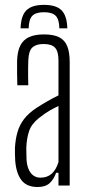

<svg xmlns="http://www.w3.org/2000/svg" viewBox="-20 -744 354 770"><path d="M156.5 -724.5Q205 -724.5 226.8 -702.8Q248.5 -681 250 -630.5H218Q217.5 -665.5 203.8 -680.2Q190 -695 156.5 -695Q123 -695 109.2 -680.2Q95.5 -665.5 95 -630.5H62.5Q64 -681 86 -702.8Q108 -724.5 156.5 -724.5ZM131 6Q87 6 66 -21.5Q45 -49 41 -99.5Q40.5 -113 40 -126Q39.5 -139 40 -152Q42 -185.5 50 -213.8Q58 -242 76.2 -266.2Q94.5 -290.5 127.5 -312Q147.5 -325 169.8 -337.8Q192 -350.5 214.5 -361.5V-501.5Q214.5 -537 201.2 -552.2Q188 -567.5 154.5 -567.5Q125.5 -567.5 110.2 -554Q95 -540.5 93.5 -502Q93 -489.5 92.8 -472.2Q92.5 -455 92.8 -436.5Q93 -418 93.5 -402H49.5Q49 -425 48.5 -451.5Q48 -478 48.5 -499Q49.5 -537 61 -560.5Q72.5 -584 96 -595Q119.5 -606 156.5 -606Q195 -606 217.5 -594.5Q240 -583 249.8 -558.5Q259.5 -534 259.5 -494.5V0H214.5V-51H205Q196 -25 179 -9.5Q162 6 131 6ZM142.5 -31.5Q169.5 -31.5 187.2 -47.2Q205 -63 214.5 -94V-319Q197.5 -311 179 -300.5Q160.5 -290 135.5 -270Q106 -246.5 96.5 -217.8Q87 -189 85.5 -152Q85.5 -143.5 85.8 -129.8Q86 -116 86.5 -102Q89 -68 103.8 -49.8Q118.5 -31.5 142.5 -31.5Z"/></svg>

Font: Big Shoulders Display Thin Light
Style: Regular
Weight: 300
Version: Version 2.002